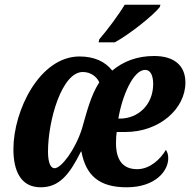

<svg xmlns="http://www.w3.org/2000/svg" viewBox="-20 -786 808 816"><path d="M399 -606H468C532 -641 633 -722 659 -756L662 -766H510C483 -721 435 -657 402 -619ZM153 10C231 10 275 -43 324 -142H326C345 -40 402 10 518 10C641 10 695 -60 695 -113C695 -128 692 -139 685 -149C661 -108 616 -67 563 -67C501 -67 473 -107 473 -178C473 -198 474 -212 476 -225H513C658 -225 768 -324 768 -435C768 -507 721 -548 635 -548C562 -548 504 -525 457 -486C427 -525 379 -546 318 -546C149 -546 37 -317 37 -152C37 -60 68 10 153 10ZM483 -282C499 -378 546 -489 597 -489C619 -489 631 -466 631 -429C631 -341 567 -282 490 -282ZM212 -71C196 -71 184 -92 184 -142C184 -272 242 -480 332 -480C368 -480 393 -457 402 -436C365 -380 347 -303 328 -238C299 -148 240 -71 212 -71Z"/></svg>

Font: Noto Serif Condensed Extra
Style: Italic
Weight: 800
Width: 3
Italic angle: -12°
Designer: Monotype Design Team
Foundry: Monotype Imaging Inc.
Version: Version 1.901